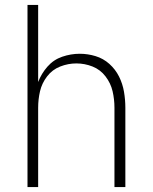

<svg xmlns="http://www.w3.org/2000/svg" viewBox="-20 -755 616 775"><path d="M91 0H134V-320Q134 -354 141.5 -386.5Q149 -419 170 -446.5Q191 -474 223 -486.5Q255 -499 288 -499Q322 -499 353.5 -486.5Q385 -474 406 -446.5Q427 -419 434.5 -386.5Q442 -354 442 -320V0H486V-320Q486 -352 480.5 -384.5Q475 -417 460.5 -446Q446 -475 421.5 -497Q397 -519 365.5 -528.5Q334 -538 302 -538Q266 -538 231 -526Q196 -514 171.5 -486Q147 -458 134 -424V-735H91Z"/></svg>

Font: Iosevka Sparkle Extralight
Style: Regular
Weight: 200
Designer: Belleve Invis
Foundry: Belleve Invis
Version: Version 4.5.0; ttfautohint (v1.8.3)